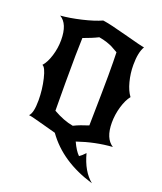

<svg xmlns="http://www.w3.org/2000/svg" viewBox="-178 -878 1046 1238"><g transform="rotate(20 345.5 -259.5)"><path d="M42 -362Q68 -391 84.5 -444.5Q101 -498 101 -553Q101 -665 41 -700Q104 -705 183 -723.5Q262 -742 313 -765Q360 -759 480 -726.5Q600 -694 619 -692Q593 -649 593 -563Q593 -505 607.5 -449.5Q622 -394 647 -361Q622 -330 606 -275.5Q590 -221 590 -166Q590 -58 650 -20Q533 -12 413 29Q438 84 465 110Q481 100 504 75Q534 190 603 246Q379 180 267 22Q242 15 191.5 1.5Q141 -12 113 -19.5Q85 -27 72 -28Q97 -52 97 -138Q97 -212 80 -283.5Q63 -355 42 -362ZM222 -113Q296 -71 360 -60Q384 -72 407 -80.5Q430 -89 443.5 -93Q457 -97 460 -99Q465 -364 465 -441Q465 -551 463 -602Q434 -619 419 -626.5Q404 -634 380 -642Q356 -650 326 -655Q302 -643 278.5 -633.5Q255 -624 242 -619.5Q229 -615 225 -613Q221 -525 221 -302Q221 -272 221.5 -205.5Q222 -139 222 -113Z"/></g></svg>

Font: NewRocker
Style: Regular
Weight: 400
Designer: Pablo Impallari, Brenda Gallo, Rodrigo Fuenzalida
Foundry: Pablo Impallari, Brenda Gallo, Rodrigo Fuenzalida
Version: Version 1.000